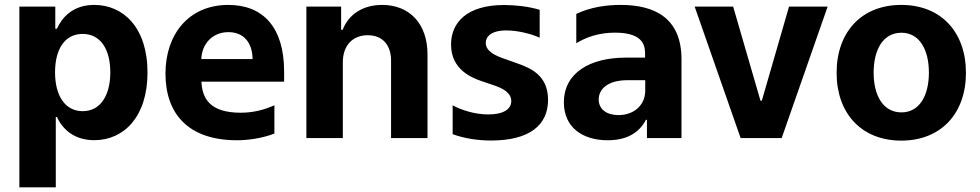

<svg xmlns="http://www.w3.org/2000/svg" viewBox="-20 -573 4068 797"><path d="M60.4 204.5H211.6V-87.4H216.3C237.2 -41.9 283 8.9 371.1 8.9C495.4 8.9 592.3 -89.5 592.3 -272C592.3 -459.5 491.1 -552.6 371.4 -552.6C280.2 -552.6 236.5 -498.2 216.3 -453.8H209.5V-545.5H60.4ZM208.5 -272.7C208.5 -370 249.6 -432.2 323.2 -432.2C398.1 -432.2 437.9 -367.2 437.9 -272.7C437.9 -177.6 397.4 -111.5 323.2 -111.5C250.4 -111.5 208.5 -175.4 208.5 -272.7Z M1159.4 -275.6C1159.4 -460.9 1071 -552.6 927.6 -552.6C763.1 -552.6 666.9 -430 666.9 -267.8C666.9 -98.7 763.5 9.2 963.8 9.2C1011 9.2 1068.9 0.7 1119 -18.5V-136C1075.6 -116.5 1029.8 -105.1 979.4 -105.1C852.3 -105.1 819.6 -163 816.1 -234H1159.4ZM815.7 -327.8C817.8 -389.9 860.8 -439.6 928.3 -439.6C994 -439.6 1028.1 -392.8 1028.4 -327.8Z M1251.8 0H1403.1V-315.3C1403.4 -385.7 1445.3 -426.8 1506.4 -426.8C1567.1 -426.8 1603.7 -387.1 1603.3 -320.3V0H1754.6V-347.3C1754.6 -474.4 1680 -552.6 1566.4 -552.6C1485.4 -552.6 1426.8 -512.8 1402.3 -449.2H1396V-545.5H1251.8Z M2018.5 10.3C2178.3 10.3 2255 -54 2255 -158.4C2255 -262.4 2179.7 -291.2 2127.1 -310L2068.2 -331C2038.4 -341.6 1996.4 -359.4 1996.4 -394.9C1996.4 -420.1 2017.8 -446.7 2081.7 -446.7C2132.1 -446.7 2188.9 -431.1 2220.2 -416.5V-532.3C2172.2 -546.9 2115.1 -552.2 2072.4 -552.2C1918.3 -552.2 1852.3 -479.8 1852.3 -387.8C1852.3 -283.4 1939.6 -250 1977.3 -236.9L2033.7 -217.7C2063.2 -207.4 2102.3 -189.6 2102.3 -153.4C2102.3 -120.7 2071 -98 2007.5 -98C1951.7 -98 1898.1 -115.1 1859 -135.7V-16C1907 1.4 1962.4 10.3 2018.5 10.3Z M2502.8 9.2C2582 9.2 2633.5 -22 2661.2 -75.6H2665.5V0H2808.9V-326.7C2808.9 -497.9 2698.2 -552.6 2556.5 -552.6C2496.4 -552.6 2431.1 -543.3 2372.2 -515.3V-393.5C2411.2 -417.6 2464.5 -437.5 2533 -437.5C2659.8 -437.5 2657.7 -373.9 2657.7 -345.2V-333.8H2577.4C2430 -333.8 2320.7 -271.3 2320.7 -148.1C2320.7 -44.4 2397.7 9.2 2502.8 9.2ZM2547.2 -95.2C2498.6 -95.2 2465.2 -119.3 2465.2 -160.2C2465.2 -200.6 2499.3 -240.1 2584.9 -240.1H2658.4V-197.1C2658.4 -134.6 2609.4 -95.2 2547.2 -95.2Z M3415.5 -545.5H3255.3L3142.4 -155.2H3136.7L3023.4 -545.5H2863.6L3054.3 0H3224.8Z M3721.2 10.7C3886.7 10.7 3989.7 -102.6 3989.7 -270.6C3989.7 -439.6 3886.7 -552.6 3721.2 -552.6C3555.8 -552.6 3452.8 -439.6 3452.8 -270.6C3452.8 -102.6 3555.8 10.7 3721.2 10.7ZM3721.9 -106.5C3645.6 -106.5 3606.5 -176.5 3606.5 -271.7C3606.5 -366.8 3645.6 -437.1 3721.9 -437.1C3796.9 -437.1 3835.9 -366.8 3835.9 -271.7C3835.9 -176.5 3796.9 -106.5 3721.9 -106.5Z"/></svg>

Font: TID UI
Style: Bold
Weight: 700
Designer: The TID Project Authors
Foundry: Bakken & Bæck
Version: Version 1.001;hotconv 1.0.109;makeotfexe 2.5.65596